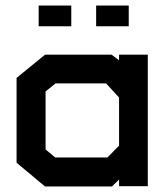

<svg xmlns="http://www.w3.org/2000/svg" viewBox="-20 -675 605 695"><path d="M411 -1V-25L385 0H143L40 -86V-393L143 -477H384L411 -457V-477H515V-1ZM411 -322 364 -373H181L145 -344V-134L180 -105H369L411 -148ZM120 -655H238V-580H120ZM328 -580V-655H446V-580Z"/></svg>

Font: Turret Road ExtraBold
Style: Regular
Weight: 800
Designer: Noponies
Foundry: Noponies
Version: Version 1.001; ttfautohint (v1.8)